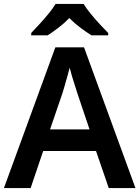

<svg xmlns="http://www.w3.org/2000/svg" viewBox="-20 -958 711 978"><path d="M534 0 469 -189H200L136 0H0L262 -717H408L670 0ZM374 -483Q370 -497 362 -521Q354 -545 346.5 -570.5Q339 -596 335 -613Q330 -593 322.5 -567Q315 -541 308.5 -518Q302 -495 298 -483L235 -299H436ZM406 -938Q419 -916 441.5 -888.5Q464 -861 488 -835Q512 -809 531 -790V-778H446Q420 -794 390 -816.5Q360 -839 333 -866Q307 -839 278 -817Q249 -795 223 -778H139V-790Q158 -810 181.5 -835.5Q205 -861 227.5 -888.5Q250 -916 263 -938Z"/></svg>

Font: Noto Sans Armenian SemiBold
Style: Regular
Weight: 600
Designer: Monotype Design Team
Foundry: Monotype Imaging Inc.
Version: Version 2.007